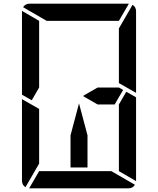

<svg xmlns="http://www.w3.org/2000/svg" viewBox="-20 -1020 856 1040"><path d="M624 -546 647 -533 601 -454H509L429 -500L509 -546ZM664 -523 717 -493V-41Q717 -41 717 -39L624 -93V-95V-103V-113V-218V-454ZM192 -218V-134L118 -6Q99 -18 99 -41V-483L192 -430ZM454 -287V-113H362V-287L408 -460ZM698 -994Q717 -982 717 -959V-517L624 -570V-607V-782V-866ZM233 -907 105 -981Q117 -1000 140 -1000H676Q676 -1000 678 -1000L624 -907H621H590H454H362ZM583 -93 711 -19Q699 0 676 0H140Q140 0 138 0L192 -93H195H226H362H454ZM99 -959Q99 -959 99 -961L192 -907V-905V-895V-887V-782V-578V-546L152 -477L99 -507Z"/></svg>

Font: DSEG14 Modern
Style: Regular
Weight: 400
Designer: Keshikan(Twitter:@keshinomi_88pro)
Version: Version 0.46